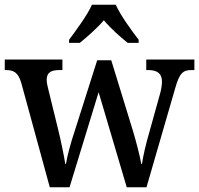

<svg xmlns="http://www.w3.org/2000/svg" viewBox="-20 -786 836 806"><path d="M270 -619V-606H315C347 -632 388 -668 416 -701C443 -668 485 -631 516 -606H562V-619C533 -657 486 -721 466 -766H366C346 -721 298 -657 270 -619ZM69 -439 189 0H272L394 -399L512 0H595L715 -414C733 -479 748 -492 784 -492H796V-536H594V-492H601C641 -492 660 -477 660 -443C660 -432 657 -410 652 -393L608 -235C591 -177 581 -131 576 -98H573C568 -129 551 -194 538 -237L447 -533H388L293 -234C278 -190 262 -131 257 -98H254C249 -131 235 -199 223 -247L184 -406C180 -421 176 -439 176 -450C176 -483 195 -492 232 -492H242V-536H0V-492H3C39 -492 56 -481 69 -439Z"/></svg>

Font: Noto Serif Ethiopic SemiCondensed Medium
Style: Regular
Weight: 500
Width: 4
Designer: Monotype Design Team
Foundry: Monotype Imaging Inc.
Version: Version 2.102